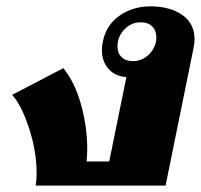

<svg xmlns="http://www.w3.org/2000/svg" viewBox="-20 -583 631 603"><path d="M95 -39Q95 -108 71 -181Q47 -254 18 -285L179 -369Q216 -323 235 -253Q254 -183 254 -115Q254 -100 252 -76H323L377 -341Q342 -343 321 -366.5Q300 -390 300 -426Q300 -439 303 -452Q313 -504 355 -533.5Q397 -563 452 -563Q514 -563 552.5 -536Q591 -509 591 -460Q591 -448 588 -433L500 0H92Q95 -18 95 -39ZM470 -452Q471 -457 471 -466Q471 -487 458 -500Q445 -513 422 -513Q392 -513 370.5 -490.5Q349 -468 349 -437Q349 -416 362 -403.5Q375 -391 397 -391Q424 -391 444 -408.5Q464 -426 470 -452Z"/></svg>

Font: Taviraj Black
Style: Italic
Weight: 900
Italic angle: -12°
Designer: Katatrad Team
Foundry: CadsonDemak
Version: Version 1.001